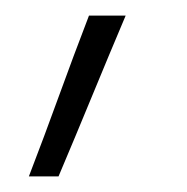

<svg xmlns="http://www.w3.org/2000/svg" viewBox="-20 -106 240 246"><path d="M55 120Q77 68 98 17Q119 -34 141 -86H94Q74 -34 55.5 17Q37 68 17 120Z"/></svg>

Font: Josefin Slab Thin
Style: Regular
Weight: 400
Version: Version 2.000